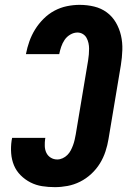

<svg xmlns="http://www.w3.org/2000/svg" viewBox="-20 -763 540 791"><path d="M206 8Q179 8 153.5 4Q128 0 105.5 -11.5Q83 -23 65 -41Q47 -59 37.5 -82Q28 -105 26 -131.5Q24 -158 28 -185L30 -195H167L166 -191Q164 -176 164.5 -161Q165 -146 171 -133.5Q177 -121 189 -113.5Q201 -106 216 -106Q227 -106 238 -111Q249 -116 257.5 -124.5Q266 -133 271.5 -143.5Q277 -154 281 -165Q285 -176 287.5 -187Q290 -198 292 -209L343 -514Q345 -526 346 -538.5Q347 -551 347 -562.5Q347 -574 344.5 -585.5Q342 -597 336.5 -607Q331 -617 321 -623Q311 -629 299 -629Q284 -629 269.5 -620.5Q255 -612 246 -598.5Q237 -585 232 -570Q227 -555 224 -540H87V-541Q92 -567 101 -592.5Q110 -618 124.5 -641.5Q139 -665 159.5 -685.5Q180 -706 204.5 -719Q229 -732 255.5 -737.5Q282 -743 308 -743Q339 -743 368 -736Q397 -729 420 -712Q443 -695 457.5 -670Q472 -645 478.5 -616.5Q485 -588 484 -557Q483 -526 478 -495L427 -190Q423 -165 414.5 -139Q406 -113 391.5 -89.5Q377 -66 356 -46.5Q335 -27 310 -14.5Q285 -2 258.5 3Q232 8 206 8Z"/></svg>

Font: Iosevka Heavy Oblique
Style: Regular
Weight: 900
Italic angle: -9°
Monospace: yes
Designer: Belleve Invis
Foundry: Belleve Invis
Version: Version 32.5.0; ttfautohint (v1.8.4)